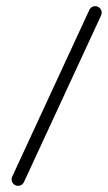

<svg xmlns="http://www.w3.org/2000/svg" viewBox="-20 -582 350 623"><path d="M297.8 -560C287.3 -564.9 274.8 -560.3 269.9 -549.8C186.5 -369.5 103 -189.1 19.6 -8.8C14.7 1.7 19.3 14.2 29.8 19.1C40.3 23.9 52.8 19.3 57.7 8.8C141.1 -171.5 224.6 -351.8 308.1 -532.1C312.9 -542.7 308.3 -555.1 297.8 -560Z"/></svg>

Font: FRB American Cursive Guidelines Medium
Style: Italic
Weight: 500
Italic angle: -25°
Version: Version 2.0;Modular Font Editor K font №1